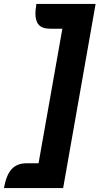

<svg xmlns="http://www.w3.org/2000/svg" viewBox="-54 -817 506 976"><path d="M-34 139Q-22 72 5.5 42.5Q33 13 80 13H142L263 -671H202Q161 -671 143.5 -690.5Q126 -710 126 -748Q126 -767 131 -797H432L267 139Z"/></svg>

Font: K2D ExtraBold
Style: Italic
Weight: 800
Italic angle: -10°
Designer: Katatrad Aksorn Co.,Ltd.
Foundry: Cadson Demak Co.,Ltd.
Version: Version 1.000; ttfautohint (v1.6)